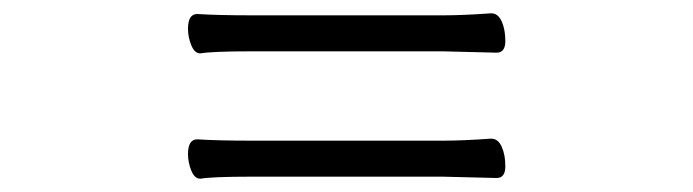

<svg xmlns="http://www.w3.org/2000/svg" viewBox="-20 -537 1040 288"><path d="M276 -516Q306 -514 358 -514H645Q674 -514 716 -517H717Q727 -517 732.5 -505Q738 -493 738 -475.5Q738 -458 725 -458L644 -460H357Q299 -460 281 -457H280Q272 -457 267 -469Q262 -481 262 -494Q262 -516 276 -516ZM276 -328Q306 -326 358 -326H645Q674 -326 716 -329H717Q727 -329 732.5 -317Q738 -305 738 -287.5Q738 -270 725 -270L644 -272H357Q299 -272 281 -269H280Q272 -269 267 -281Q262 -293 262 -306Q262 -328 276 -328Z"/></svg>

Font: Fusion Kai T
Style: Regular
Weight: 400
Designer: Fontworks Inc.
Version: Version 24.134;May 13, 2024